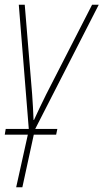

<svg xmlns="http://www.w3.org/2000/svg" viewBox="-25 -547 435 807"><path d="M43 240H69L117 19H211L216 -5H123L390 -527H362L169 -150Q154 -120 142 -94.5Q130 -69 118 -43H116Q115 -72 113.5 -97Q112 -122 110 -152L79 -527H54L96 -5H-1L-5 19H92Z"/></svg>

Font: Noto Sans UI SemiCondensed Thin
Style: Italic
Weight: 250
Width: 4
Italic angle: -12°
Designer: Monotype Design Team
Foundry: Monotype Imaging Inc.
Version: Version 1.901